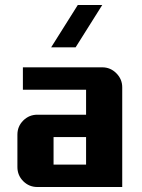

<svg xmlns="http://www.w3.org/2000/svg" viewBox="-20 -750 570 770"><path d="M470.2 0H129.9Q96.7 0 73.2 -23.4Q49.8 -46.9 49.8 -80.1V-210Q49.8 -243.2 73.2 -266.6Q96.7 -290 129.9 -290H325.2V-390.1H71.8V-480H390.1Q422.9 -480 446.5 -456.3Q470.2 -432.6 470.2 -399.9ZM325.2 -89.8V-200.2H194.8V-89.8ZM390.1 -730 283.2 -560.1H185.1L292 -730Z"/></svg>

Font: Laconic
Style: Bold
Weight: 700
Designer: Robby Woodard
Version: Version 1.000